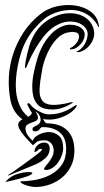

<svg xmlns="http://www.w3.org/2000/svg" viewBox="-20 -494 416 769"><path d="M353 -384Q360 -364 356 -347Q352 -330 342 -316.5Q332 -303 318.5 -294.5Q305 -286 293 -285Q291 -285 287.5 -286Q284 -287 292 -290Q303 -295 314.5 -310Q326 -325 330 -347Q335 -370 318 -387Q301 -404 274 -407Q248 -410 227 -402Q206 -394 191 -383Q176 -372 167 -361.5Q158 -351 155 -348Q119 -302 93 -242Q93 -241 88.5 -231Q84 -221 82 -221Q80 -221 80 -224.5Q80 -228 80.5 -232Q81 -236 81.5 -240Q82 -244 82 -245Q88 -278 97 -308.5Q106 -339 122.5 -364.5Q139 -390 165 -409Q191 -428 229 -438Q242 -441 260.5 -441Q279 -441 297 -435.5Q315 -430 330 -417.5Q345 -405 353 -384ZM319 -360Q320 -349 316 -338.5Q312 -328 304.5 -319Q297 -310 288 -304Q279 -298 270 -297Q262 -295 260.5 -298Q259 -301 264 -303Q268 -304 274.5 -309.5Q281 -315 286.5 -322Q292 -329 295 -338Q298 -347 295 -356Q293 -362 281.5 -365Q270 -368 247 -363Q229 -358 213 -343.5Q197 -329 184 -307.5Q171 -286 161.5 -260.5Q152 -235 148 -210Q140 -167 138.5 -137.5Q137 -108 148.5 -92Q160 -76 187 -74Q214 -72 263 -84Q270 -86 271 -85Q273 -84 270.5 -82Q268 -80 264 -78Q248 -68 229.5 -62Q211 -56 193 -55.5Q175 -55 159 -59Q143 -63 133 -73Q113 -93 110 -128.5Q107 -164 115 -201Q121 -231 130 -260.5Q139 -290 153.5 -315.5Q168 -341 187.5 -360.5Q207 -380 233 -390Q246 -395 261 -395Q276 -395 288 -391Q300 -387 308.5 -379Q317 -371 319 -360ZM278 110Q278 143 265 170Q252 197 230.5 215.5Q209 234 180.5 244.5Q152 255 121 255Q117 255 107.5 253.5Q98 252 88 249Q78 246 70 242Q62 238 62 233L63 232Q94 232 126.5 225.5Q159 219 185.5 204Q212 189 228.5 164.5Q245 140 245 102Q245 57 219 36Q193 15 151 15Q144 15 138.5 23.5Q133 32 121 32Q110 32 110 24Q110 17 116 14Q122 11 128.5 7.5Q135 4 139.5 -2Q144 -8 142 -21Q141 -27 136.5 -34.5Q132 -42 121 -48Q126 -42 129 -35Q132 -28 132 -23Q132 -14 124 -10Q116 -6 107 -3Q98 0 90 5Q82 10 82 20Q82 34 91 47.5Q100 61 111 70Q115 56 135 45.5Q155 35 176.5 35Q198 35 215.5 49.5Q233 64 233 100Q233 113 227.5 128.5Q222 144 212.5 157Q203 170 190 178.5Q177 187 163 187L156 184Q156 180 162 172.5Q168 165 175.5 155.5Q183 146 189 134Q195 122 195 109Q195 92 185 80Q175 68 158 68Q133 68 125 76Q117 84 112 88Q106 81 96 71Q86 61 76.5 49.5Q67 38 60 26.5Q53 15 53 6Q53 -2 57.5 -7Q62 -12 70 -16Q53 -28 40.5 -46Q28 -64 22 -92Q13 -138 15.5 -186Q18 -234 33 -279Q48 -324 74.5 -364.5Q101 -405 140 -436Q169 -460 207 -468.5Q245 -477 280.5 -472Q316 -467 342.5 -448Q369 -429 375 -397Q378 -389 375 -386Q372 -386 369 -396Q355 -418 337 -431Q319 -444 298.5 -449.5Q278 -455 257 -454Q236 -453 218 -448Q182 -438 160 -420.5Q138 -403 116 -377Q81 -335 64.5 -282.5Q48 -230 44 -178Q42 -153 44.5 -126.5Q47 -100 59 -71Q69 -46 93 -26Q98 -29 102 -32.5Q106 -36 108 -42Q104 -47 100 -54.5Q96 -62 92 -70Q88 -77 92 -81Q95 -82 99.5 -77.5Q104 -73 108 -68Q119 -57 139.5 -46.5Q160 -36 175 -36Q205 -36 229.5 -44.5Q254 -53 274 -67Q276 -68 279.5 -70.5Q283 -73 285 -73.5Q287 -74 287.5 -72Q288 -70 284 -64Q277 -54 265.5 -45Q254 -36 239.5 -29.5Q225 -23 209.5 -19Q194 -15 179 -15Q172 -15 165 -15.5Q158 -16 152 -18Q162 0 167 0Q220 0 249 28Q278 56 278 110ZM179 100Q179 125 160 141Q141 157 121 165L12 210L15 205Q21 202 37.5 190.5Q54 179 74 164.5Q94 150 113 136Q132 122 142 113Q150 106 147.5 103.5Q145 101 137 103Q133 106 128.5 110.5Q124 115 118 115Q118 100 129.5 88.5Q141 77 158 77Q168 77 173.5 83.5Q179 90 179 100ZM110 199Q108 205 93.5 210.5Q79 216 60.5 221Q42 226 25 230Q8 234 1 235Q20 213 46 204Q72 195 99 195Q106 195 110 199Z"/></svg>

Font: Akronim
Style: Regular
Weight: 400
Designer: Grzegorz Klimczewski
Foundry: Fonty.PL
Version: Version 1.002